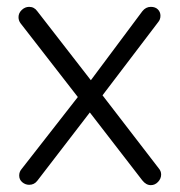

<svg xmlns="http://www.w3.org/2000/svg" viewBox="-20 -536 524 560"><path d="M450 -27Q450 -15 441 -5.5Q432 4 420 4Q406 4 395 -10L242 -208L89 -9Q80 3 65 3Q54 3 45 -4.5Q36 -12 36 -24Q36 -35 43 -43L207 -253L40 -468Q34 -476 34 -486Q34 -498 43.5 -507Q53 -516 65 -516Q80 -516 89 -503L245 -302L395 -503Q405 -516 420 -516Q433 -516 440.5 -508.5Q448 -501 448 -490Q448 -479 441 -471L279 -258L443 -45Q450 -37 450 -27Z"/></svg>

Font: Quicksand
Style: Regular
Weight: 400
Designer: Andrew Paglinawan
Foundry: Andrew Paglinawan
Version: Version 3.000